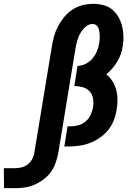

<svg xmlns="http://www.w3.org/2000/svg" viewBox="-182 -763 702 1000"><path d="M-161 217 -162 113H-104Q-88 113 -71 109Q-54 105 -39.5 94.5Q-25 84 -16 68.5Q-7 53 -4 37L88 -520Q92 -547 99.5 -574Q107 -601 120.5 -626.5Q134 -652 152.5 -674.5Q171 -697 195.5 -713Q220 -729 248 -736Q276 -743 303 -743Q330 -743 356 -736.5Q382 -730 401.5 -714Q421 -698 434 -676Q447 -654 453.5 -628.5Q460 -603 461 -576Q462 -549 457 -522Q454 -501 447 -481Q440 -461 429 -442.5Q418 -424 403.5 -407Q389 -390 372 -376Q391 -360 404 -339Q417 -318 423.5 -293.5Q430 -269 430 -243Q430 -217 425 -190Q421 -162 410 -134.5Q399 -107 380 -84Q361 -61 335.5 -44Q310 -27 282.5 -17Q255 -7 226.5 -3.5Q198 0 170 0H153L170 -105H187Q207 -105 227.5 -111Q248 -117 264.5 -131Q281 -145 290 -165Q299 -185 303 -205Q306 -228 302.5 -250Q299 -272 284.5 -287.5Q270 -303 248.5 -309Q227 -315 205 -315L222 -420Q242 -420 263 -430Q284 -440 298.5 -457Q313 -474 322 -494Q331 -514 334 -535Q336 -546 337 -556.5Q338 -567 337.5 -577Q337 -587 335.5 -597.5Q334 -608 330.5 -617Q327 -626 319 -632Q311 -638 300 -638Q286 -638 273 -630Q260 -622 250.5 -610.5Q241 -599 234 -585.5Q227 -572 222.5 -558.5Q218 -545 215 -531Q212 -517 210 -503L121 37Q116 62 107 87Q98 112 82 134Q66 156 43.5 172.5Q21 189 -3.5 199.5Q-28 210 -53.5 213.5Q-79 217 -104 217Z"/></svg>

Font: Iosevka Curly Extrabold
Style: Italic
Weight: 800
Italic angle: -9°
Monospace: yes
Designer: Belleve Invis
Foundry: Belleve Invis
Version: Version 22.1.2; ttfautohint (v1.8.4)